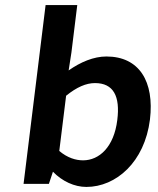

<svg xmlns="http://www.w3.org/2000/svg" viewBox="-20 -726 624 758"><path d="M173 0 189 -48C226 -10 274 12 321 12C438 12 551 -86 572 -254C590 -404 530 -503 400 -503C350 -503 298 -481 251 -448L262 -519L285 -706H160L73 0ZM241 -348C283 -382 320 -398 355 -398C428 -398 455 -346 443 -252C430 -146 372 -93 308 -93C279 -93 246 -103 214 -130Z"/></svg>

Font: Falling Sky
Style: MedObl
Weight: 500
Designer: Paul D. Hunt
Foundry: Adobe Systems Incorporated
Version: Version 1.02